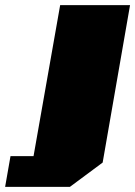

<svg xmlns="http://www.w3.org/2000/svg" viewBox="-102 -543 528 750"><path d="M-82 187 -61 67H29L133 -523H406L299 92L171 187Z"/></svg>

Font: Tomorrow ExtraBold
Style: Italic
Weight: 800
Italic angle: -10°
Designer: Tony de Marco, Monica Rizzolli
Foundry: Just in Type
Version: Version 2.002